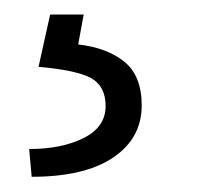

<svg xmlns="http://www.w3.org/2000/svg" viewBox="-20 -27 269 260"><path d="M22.9 212.4 19.5 174.8Q63.5 174.8 93.3 159.9Q123 145 123 116.7Q123 89.4 103 78.6Q83 67.9 32.2 63.5L47.9 -7.3H93.3L85.9 33.2Q125 37.6 148.4 56.6Q171.9 75.7 171.9 115.7Q171.9 160.2 133.3 186.3Q94.7 212.4 22.9 212.4Z"/></svg>

Font: Roboto Slab Light
Style: Regular
Weight: 300
Designer: Google
Version: Version 2.000; ttfautohint (v1.8.1.43-b0c9)